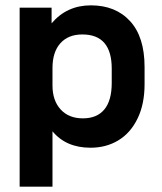

<svg xmlns="http://www.w3.org/2000/svg" viewBox="-20 -549 611 725"><path d="M54.2 -520H174.8V-460.9Q232.4 -528.8 323.2 -528.8Q416.5 -528.8 471.2 -469.2Q525.9 -409.7 525.9 -295.9V-231Q525.9 -155.8 499.5 -101.6Q473.1 -46.9 426.8 -19Q380.9 8.8 321.8 8.8Q229.5 8.8 178.2 -53.2V155.8H54.2ZM401.9 -235.8V-290Q401.9 -418.9 291 -418.9Q237.8 -418.9 208 -385.7Q178.2 -352.5 178.2 -292V-226.1Q178.2 -169.4 209 -135.7Q239.7 -102.1 293 -102.1Q346.2 -102.1 374 -135.7Q401.9 -169.4 401.9 -235.8Z"/></svg>

Font: D-DIN Exp
Style: DINExp-Bold
Weight: 700
Width: 7
Designer: Charles Nix
Foundry: Datto Inc.
Version: Version 1.00